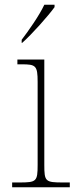

<svg xmlns="http://www.w3.org/2000/svg" viewBox="-20 -786 320 806"><path d="M71 -619V-606H73C114 -642 184 -721 209 -756V-766H166C145 -721 100 -657 71 -619ZM31 0H273V-20H245C170 -20 166 -24 166 -94V-536H53V-516H71C130 -516 138 -511 138 -442V-94C138 -24 133 -20 61 -20H31Z"/></svg>

Font: Noto Serif Sinhala Thin
Style: Regular
Weight: 100
Designer: Jelle Bosma - Monotype Design Team
Foundry: Monotype Imaging Inc.
Version: Version 2.007